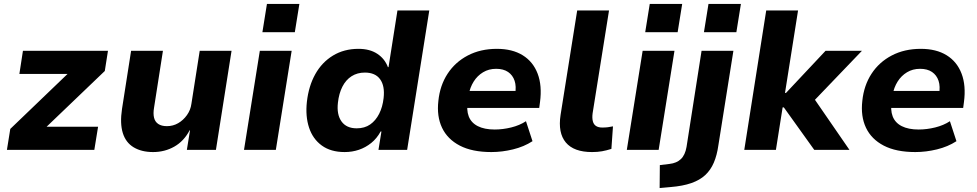

<svg xmlns="http://www.w3.org/2000/svg" viewBox="-20 -758 4940 971"><path d="M15 0 32 -106 358 -419 352 -384H78L96 -501H526L510 -399L178 -81L185 -117H476L457 0Z M754 11Q696 11 656 -13Q616 -37 601 -85.5Q586 -134 597 -207L643 -501H804L759 -213Q754 -184 759 -163Q764 -142 780.5 -131Q797 -120 824 -120Q855 -120 881 -135Q907 -150 925.5 -176Q944 -202 948 -233L990 -501H1151L1072 0H925L941 -99H939Q910 -44 861.5 -16.5Q813 11 754 11Z M1307 -595 1330 -738H1494L1471 -595ZM1214 0 1294 -501H1455L1375 0Z M1723 11Q1653 11 1607.5 -22Q1562 -55 1543 -112.5Q1524 -170 1532 -243Q1541 -323 1574.5 -383Q1608 -443 1664 -477Q1720 -511 1793 -511Q1850 -511 1888 -486Q1926 -461 1942 -418L1945 -419L1990 -705H2151L2039 0H1894L1909 -93H1905Q1886 -58 1857.5 -35Q1829 -12 1795 -0.5Q1761 11 1723 11ZM1784 -109Q1824 -109 1852 -128.5Q1880 -148 1897.5 -182.5Q1915 -217 1920 -262Q1927 -323 1902.5 -357Q1878 -391 1825 -391Q1787 -391 1758 -372.5Q1729 -354 1711.5 -319.5Q1694 -285 1689 -239Q1682 -179 1707 -144Q1732 -109 1784 -109Z M2465 11Q2368 11 2305.5 -21.5Q2243 -54 2215.5 -112Q2188 -170 2197 -248Q2205 -326 2243.5 -385Q2282 -444 2346 -477.5Q2410 -511 2493 -511Q2571 -511 2623.5 -478.5Q2676 -446 2699 -385.5Q2722 -325 2711 -242L2707 -212H2319L2332 -298H2601L2585 -281Q2592 -321 2582.5 -349.5Q2573 -378 2549.5 -394Q2526 -410 2489 -410Q2452 -410 2423 -392.5Q2394 -375 2375.5 -345.5Q2357 -316 2350 -278L2346 -251Q2338 -202 2350.5 -169.5Q2363 -137 2396.5 -120Q2430 -103 2482 -103Q2523 -103 2565.5 -113.5Q2608 -124 2640 -145L2673 -44Q2630 -16 2574.5 -2.5Q2519 11 2465 11Z M2974 11Q2882 11 2841.5 -37.5Q2801 -86 2815 -177L2899 -705H3060L2977 -185Q2974 -162 2978 -145.5Q2982 -129 2994 -121Q3006 -113 3026 -113Q3041 -113 3053.5 -114.5Q3066 -116 3080 -119L3072 -5Q3047 3 3024.5 7Q3002 11 2974 11Z M3243 -595 3266 -738H3430L3407 -595ZM3150 0 3230 -501H3391L3311 0Z M3540 -595 3563 -738H3727L3704 -595ZM3316 193 3317 77 3366 71Q3402 67 3423.5 46.5Q3445 26 3452 -15L3528 -501H3689L3613 -23Q3606 27 3590 64.5Q3574 102 3546.5 127.5Q3519 153 3476 168Q3433 183 3371 188Z M3744 0 3855 -705H4016L3950 -288H3955L4155 -501H4339L4080 -231L4081 -283L4276 0H4098L3944 -215H3938L3904 0Z M4609 11Q4512 11 4449.5 -21.5Q4387 -54 4359.5 -112Q4332 -170 4341 -248Q4349 -326 4387.5 -385Q4426 -444 4490 -477.5Q4554 -511 4637 -511Q4715 -511 4767.5 -478.5Q4820 -446 4843 -385.5Q4866 -325 4855 -242L4851 -212H4463L4476 -298H4745L4729 -281Q4736 -321 4726.5 -349.5Q4717 -378 4693.5 -394Q4670 -410 4633 -410Q4596 -410 4567 -392.5Q4538 -375 4519.5 -345.5Q4501 -316 4494 -278L4490 -251Q4482 -202 4494.5 -169.5Q4507 -137 4540.5 -120Q4574 -103 4626 -103Q4667 -103 4709.5 -113.5Q4752 -124 4784 -145L4817 -44Q4774 -16 4718.5 -2.5Q4663 11 4609 11Z"/></svg>

Font: Nunito Sans 8pt ExtraBold
Style: Italic
Weight: 800
Italic angle: -9°
Version: Version 3.101;gftools[0.9.27]